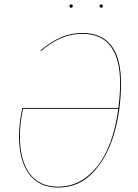

<svg xmlns="http://www.w3.org/2000/svg" viewBox="-20 -839 623 868"><path d="M527 -462Q527 -339 495 -231.5Q463 -124 399 -57.5Q335 9 243 9Q157 9 111.5 -52Q66 -113 66 -224Q66 -280 81 -351H515Q523 -410 523 -461Q523 -686 352 -686Q301 -686 256 -666.5Q211 -647 165 -608L163 -611Q211 -651 256 -670.5Q301 -690 353 -690Q437 -690 482 -634.5Q527 -579 527 -462ZM515 -347H84Q70 -281 70 -224Q70 -114 114 -54.5Q158 5 243 5Q345 5 418 -84.5Q491 -174 515 -347ZM294 -812Q294 -815 296 -817Q298 -819 302 -819Q309 -819 309 -812Q309 -809 307 -806.5Q305 -804 301 -804Q298 -804 296 -806.5Q294 -809 294 -812ZM430 -812Q430 -815 432.5 -817Q435 -819 438 -819Q445 -819 445 -812Q445 -809 443 -806.5Q441 -804 438 -804Q434 -804 432 -806.5Q430 -809 430 -812Z"/></svg>

Font: Fira Sans Condensed Four
Style: Italic
Weight: 100
Width: 3
Italic angle: -8°
Designer: bBox Type GmbH & Carrois Corporate GbR & Edenspiekermann AG
Foundry: bBox Type GmbH & Carrois Corporate GbR & Edenspiekermann AG
Version: Version 4.301